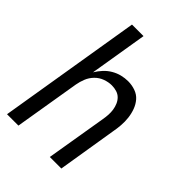

<svg xmlns="http://www.w3.org/2000/svg" viewBox="-215 -832 930 930"><g transform="rotate(45 250.0 -367.5)"><path d="M8 0 129 -735H208L159 -438Q171 -458 187 -475.5Q203 -493 223.5 -505Q244 -517 266 -522.5Q288 -528 310 -528Q336 -528 360 -519.5Q384 -511 399.5 -493Q415 -475 423.5 -452Q432 -429 435 -404Q438 -379 436 -353Q434 -327 429 -301L380 0H301L353 -312Q356 -329 357 -346Q358 -363 355.5 -379.5Q353 -396 346.5 -411Q340 -426 329 -437Q318 -448 302 -453Q286 -458 268 -458Q246 -458 222.5 -449.5Q199 -441 181.5 -423Q164 -405 155 -382.5Q146 -360 142 -337L86 0Z"/></g></svg>

Font: Iosevka SS04 Oblique
Style: Regular
Weight: 400
Italic angle: -9°
Monospace: yes
Designer: Belleve Invis
Foundry: Belleve Invis
Version: Version 19.0.0; ttfautohint (v1.8.4)